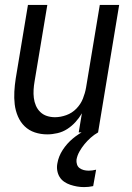

<svg xmlns="http://www.w3.org/2000/svg" viewBox="-20 -540 540 783"><path d="M173 8Q146 8 122 0Q98 -8 80.5 -25Q63 -42 53 -65.5Q43 -89 40 -114.5Q37 -140 38.5 -166.5Q40 -193 44 -219L94 -520H173L121 -208Q118 -191 117 -174Q116 -157 118 -140.5Q120 -124 126.5 -109Q133 -94 144.5 -83Q156 -72 171.5 -67Q187 -62 204 -62Q227 -62 250.5 -70.5Q274 -79 291.5 -97Q309 -115 318 -137.5Q327 -160 331 -183L387 -520H466L380 0H301L314 -78Q303 -59 288 -42.5Q273 -26 254.5 -14Q236 -2 214.5 3Q193 8 173 8ZM323 223Q308 223 294 220.5Q280 218 266.5 213.5Q253 209 241.5 201Q230 193 223 181.5Q216 170 213.5 155.5Q211 141 214 126Q219 97 236 71Q253 45 277 25Q301 5 328.5 -8.5Q356 -22 385 -30L380 0Q364 9 350 21.5Q336 34 324.5 48Q313 62 304 78Q295 94 292 111Q291 121 294 130.5Q297 140 304.5 145.5Q312 151 321.5 153.5Q331 156 342 156Q349 156 356.5 155Q364 154 372 152L360 219Q351 221 341.5 222Q332 223 323 223Z"/></svg>

Font: Iosevka Term Oblique
Style: Regular
Weight: 400
Italic angle: -9°
Monospace: yes
Designer: Belleve Invis
Foundry: Belleve Invis
Version: Version 31.4.0